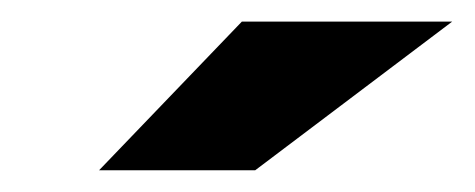

<svg xmlns="http://www.w3.org/2000/svg" viewBox="-20 -804 435 176"><path d="M70.8 -647.9H213.9L394.5 -784.2H201.7Z"/></svg>

Font: Decalotype Black Italic
Style: Regular
Weight: 900
Italic angle: -10°
Designer: Alfredo Marco Pradil
Foundry: Alfredo Marco Pradil
Version: Version 1.0